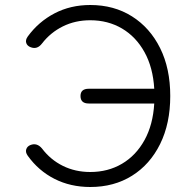

<svg xmlns="http://www.w3.org/2000/svg" viewBox="-20 -735 747 768"><path d="M341 13Q262 13 198 -19.5Q134 -52 91 -112Q81 -126 85 -138Q89 -150 102 -155Q128 -165 148 -141Q182 -96 231.5 -71.5Q281 -47 341 -47Q412 -47 468 -80Q524 -113 558 -174.5Q592 -236 597 -321H335Q302 -321 302 -351Q302 -380 335 -380H597Q592 -465 558 -526.5Q524 -588 468 -621Q412 -654 341 -654Q281 -654 231.5 -629.5Q182 -605 148 -561Q129 -536 103 -546Q89 -551 85 -563Q81 -575 91 -589Q134 -648 198 -681.5Q262 -715 341 -715Q436 -715 508 -669.5Q580 -624 620.5 -542.5Q661 -461 661 -351Q661 -241 620.5 -159Q580 -77 508 -32Q436 13 341 13Z"/></svg>

Font: Shin Retro Maru Gothic Regular
Style: Regular
Weight: 400
Designer: Iose
Foundry: Typographish
Version: Version 1.002